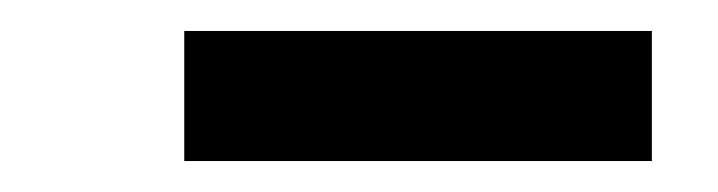

<svg xmlns="http://www.w3.org/2000/svg" viewBox="-20 -743 464 124"><path d="M99 -639H401V-723H99Z"/></svg>

Font: Easer Grotesk Medium
Style: Regular
Weight: 500
Designer: Boardeaser, Bonnie Shaver-Troup, Thomas Jockin
Foundry: Lexend
Version: Version 1.001;Glyphs 3.1.2 (3151)